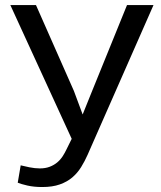

<svg xmlns="http://www.w3.org/2000/svg" viewBox="-20 -731 640 761"><path d="M50.3 -6.8Q63 -1.5 88.6 4.4Q114.3 10.3 147.5 10.3Q188 10.3 217 0Q246.1 -10.3 266.6 -27.8Q287.1 -45.4 301.5 -68.6Q315.9 -91.8 327.1 -117.2L588.4 -710.9H483.4L342.8 -364.7L307.6 -277.3L272.9 -370.6L122.6 -710.9H21L264.2 -180.7L243.7 -139.2Q237.3 -125.5 228.5 -111.8Q219.7 -98.1 207 -87.4Q194.3 -76.7 177.2 -70.1Q160.2 -63.5 137.7 -63.5Q118.7 -63.5 96.7 -67.9Q74.7 -72.3 62 -75.7Z"/></svg>

Font: RobotoMono Nerd Font
Style: Regular
Weight: 400
Monospace: yes
Designer: Google
Version: Version 3.000;Nerd Fonts 3.2.1